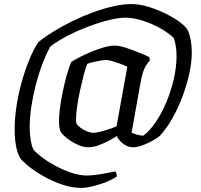

<svg xmlns="http://www.w3.org/2000/svg" viewBox="-20 -724 988 944"><path d="M381 200Q333 200 284 183Q235 166 193 142Q151 118 121.5 94Q92 70 82 57Q72 43 65 20Q58 -3 55 -31Q52 -59 52 -89Q52 -139 60.5 -197.5Q69 -256 85 -314.5Q101 -373 122 -425.5Q143 -478 168 -516Q199 -542 242 -568.5Q285 -595 335 -619.5Q385 -644 436.5 -663Q488 -682 537 -693Q586 -704 627 -704Q665 -704 709.5 -690.5Q754 -677 795.5 -656.5Q837 -636 866.5 -613.5Q896 -591 904 -573Q913 -553 918 -525.5Q923 -498 923 -466Q923 -418 910.5 -361.5Q898 -305 876.5 -247.5Q855 -190 826.5 -140.5Q798 -91 766 -56Q756 -47 732.5 -33.5Q709 -20 682 -10Q655 0 634 0Q615 0 598.5 -9Q582 -18 570 -31.5Q558 -45 554 -55Q536 -43 512 -30.5Q488 -18 463 -9Q438 0 413 0Q392 0 370 -9Q348 -18 328.5 -30.5Q309 -43 295.5 -56Q282 -69 278 -77Q274 -84 272 -99Q270 -114 270 -133Q270 -154 274.5 -190Q279 -226 287.5 -268Q296 -310 307 -350.5Q318 -391 331 -420Q345 -429 371 -442.5Q397 -456 428 -469Q459 -482 490 -491Q521 -500 546 -500Q560 -500 582 -494Q604 -488 629.5 -478.5Q655 -469 678 -459.5Q701 -450 714 -443L717 -427Q707 -416 698.5 -403Q690 -390 683 -368.5Q676 -347 670 -313L627 -71Q637 -67 651.5 -62.5Q666 -58 684 -57Q715 -79 744.5 -122Q774 -165 797.5 -220.5Q821 -276 834.5 -335.5Q848 -395 848 -449Q848 -476 844 -499Q840 -522 834 -537Q823 -549 798 -566.5Q773 -584 739 -600Q705 -616 667.5 -626.5Q630 -637 595 -637Q565 -637 518.5 -626Q472 -615 418.5 -595Q365 -575 315 -549.5Q265 -524 227 -495Q206 -456 187.5 -407Q169 -358 155.5 -305Q142 -252 134 -199Q126 -146 126 -99Q126 -63 131 -34.5Q136 -6 144 11Q157 27 186 49Q215 71 253 91.5Q291 112 331.5 125.5Q372 139 407 139Q426 139 452.5 135.5Q479 132 504.5 127Q530 122 546 119Q549 121 552 128Q555 135 554 144Q529 161 495.5 173.5Q462 186 431 193Q400 200 381 200ZM438 -71Q451 -71 473 -76.5Q495 -82 517.5 -89.5Q540 -97 553 -103L606 -396Q592 -403 571.5 -410.5Q551 -418 532 -423.5Q513 -429 502 -429Q492 -429 474.5 -426Q457 -423 439 -419Q421 -415 409 -410Q401 -391 392 -356.5Q383 -322 374 -281.5Q365 -241 359.5 -203Q354 -165 354 -140Q354 -131 354.5 -125.5Q355 -120 356 -116Q362 -106 377 -95Q392 -84 409.5 -77.5Q427 -71 438 -71Z"/></svg>

Font: Texturina 12pt
Style: Italic
Weight: 400
Italic angle: -11°
Designer: Guillermo Torres Carreño
Foundry: Omnibus-Type
Version: Version 1.002